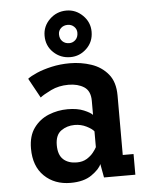

<svg xmlns="http://www.w3.org/2000/svg" viewBox="-53 -788 657 842"><g transform="rotate(-5 275.0 -367.0)"><path d="M224 11Q153.5 11 108.5 -32.5Q63.5 -76 63.5 -154Q63.5 -209.5 89 -244.5Q114.5 -279.5 154.5 -295.8Q194.5 -312 238.5 -312Q281 -312 309.5 -300Q338 -288 347.5 -277.5V-339.5Q347.5 -383 320 -400.8Q292.5 -418.5 251.5 -418.5Q208.5 -418.5 174.5 -402Q140.5 -385.5 125.5 -373.5L78 -460Q91 -470.5 119.2 -482.8Q147.5 -495 185.2 -503.5Q223 -512 265.5 -512Q314.5 -512 359.5 -497Q404.5 -482 433.2 -447.2Q462 -412.5 462 -353V-91H509.5V0H371.5L360.5 -60Q352 -38 317.2 -13.5Q282.5 11 224 11ZM259 -76Q284.5 -76 302.8 -87.2Q321 -98.5 332 -112.5Q343 -126.5 347.5 -135.5V-205Q339 -216.5 315 -228.5Q291 -240.5 263 -240.5Q229 -240.5 203.2 -222Q177.5 -203.5 177.5 -159Q177.5 -116 199.5 -96Q221.5 -76 259 -76ZM271 -538.5Q227.5 -538.5 196.8 -567.8Q166 -597 166 -641.5Q166 -683.5 196.8 -713.5Q227.5 -743.5 271 -743.5Q312 -743.5 342.5 -713.5Q373 -683.5 373 -641.5Q373 -597 342.5 -567.8Q312 -538.5 271 -538.5ZM271 -600Q287.5 -600 299 -611.5Q310.5 -623 310.5 -642.5Q310.5 -658.5 299 -669.5Q287.5 -680.5 271 -680.5Q253 -680.5 241.2 -669.5Q229.5 -658.5 229.5 -642.5Q229.5 -623 241.2 -611.5Q253 -600 271 -600Z"/></g></svg>

Font: Trispace SemiCondensed Medium
Style: Regular
Weight: 500
Width: 4
Designer: Tyler Finck
Foundry: Etcetera Type Company
Version: Version 1.210; ttfautohint (v1.8.3)